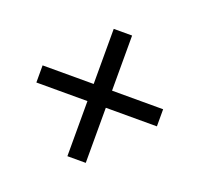

<svg xmlns="http://www.w3.org/2000/svg" viewBox="-95 -727 746 717"><g transform="rotate(20 277.5 -369.0)"><path d="M241 -116H314V-335H517V-403H314V-622H241V-403H38V-335H241Z"/></g></svg>

Font: Microsoft YaHei
Style: Regular
Weight: 400
Designer: Ryoko NISHIZUKA 西塚涼子 (kana, bopomofo & ideographs); Paul D. Hunt (Latin, Greek & Cyrillic); Sandoll Communications 산돌커뮤니
Foundry: Adobe
Version: Version 2.001;hotconv 1.0.111;makeotfexe 2.5.65597